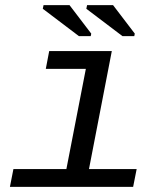

<svg xmlns="http://www.w3.org/2000/svg" viewBox="-20 -727 640 747"><path d="M326.2 -69.3H511.7L498 0H18.6L32.2 -69.3H238.3L314 -459H158.2L171.4 -528.3H415ZM456.5 -586.4 315.9 -692.9 318.8 -707H419.9L504.4 -596.2L502.4 -586.4ZM287.1 -586.4 146.5 -692.9 149.4 -707H250.5L335 -596.2L333 -586.4Z"/></svg>

Font: Cousine
Style: Italic
Weight: 400
Italic angle: -12°
Monospace: yes
Designer: Steve Matteson
Foundry: Monotype Imaging Inc.
Version: Version 1.21